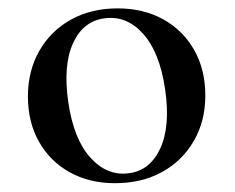

<svg xmlns="http://www.w3.org/2000/svg" viewBox="-20 -730 548 447"><path d="M254 -710.5Q314 -710.5 360 -685Q406 -659.5 432 -613.8Q458 -568 458 -507.5Q458 -448 431.2 -401.8Q404.5 -355.5 357.2 -329.5Q310 -303.5 247.5 -303.5Q188 -303.5 142.2 -329Q96.5 -354.5 70.8 -400Q45 -445.5 45 -505.5Q45 -565 71.5 -611.5Q98 -658 145 -684.2Q192 -710.5 254 -710.5ZM278.5 -326.5Q328.5 -332 352.8 -383.8Q377 -435.5 364.5 -521.5Q352 -608 313.5 -651Q275 -694 224.5 -687.5Q174 -681.5 150.2 -629.8Q126.5 -578 139 -492Q151.5 -406.5 190 -363.5Q228.5 -320.5 278.5 -326.5Z"/></svg>

Font: Fraunces 72pt S000
Style: Regular
Weight: 400
Version: Version 1.000; ttfautohint (v1.8.3)